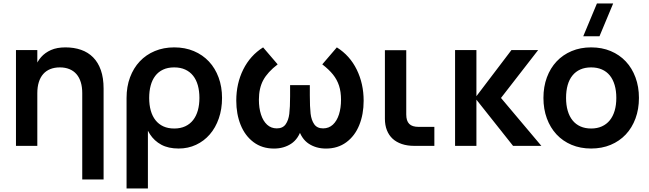

<svg xmlns="http://www.w3.org/2000/svg" viewBox="-20 -822 3660 1082"><path d="M443.5 -297.2Q443.5 -332 435.2 -358.9Q426.9 -385.8 410.9 -404.2Q394.9 -422.7 371.4 -432.4Q347.8 -442.2 317.3 -442.2Q286.9 -442.2 263.3 -432.6Q239.7 -423.1 223.5 -404.7Q207.2 -386.2 198.8 -359.1Q190.3 -332 190.3 -297.2L163.7 -382.4Q167.8 -414.4 179.1 -445.2Q190.4 -476.1 212 -500.5Q233.6 -525 267.1 -540Q300.6 -555 349 -555Q397.2 -555 436.8 -541.2Q476.5 -527.4 504.8 -498.8Q533.2 -470.1 548.5 -426.3Q563.8 -382.6 563.8 -322.7V189.5H443.5ZM70 0V-540H190.3V0Z M693.2 240V-270.2H813.5V240ZM961.8 -97.8Q997.4 -97.8 1024.2 -110.4Q1050.9 -122.9 1068.6 -145.8Q1086.3 -168.7 1095.1 -200.3Q1103.8 -231.9 1103.8 -270.2Q1103.8 -309.3 1094.9 -341.2Q1085.9 -373 1068.2 -395.3Q1050.4 -417.7 1023.9 -429.9Q997.3 -442.2 961.8 -442.2Q925.3 -442.2 898.8 -429.6Q872.2 -417.1 855 -394.4Q837.7 -371.8 829.2 -340.2Q820.7 -308.7 820.7 -270.2Q820.7 -230.6 829.7 -198.7Q838.7 -166.8 856.5 -144.4Q874.2 -122 900.5 -109.9Q926.8 -97.8 961.8 -97.8ZM778.6 -270.2H693.2Q693.2 -333.8 712.8 -386.2Q732.4 -438.7 767.7 -476.1Q802.9 -513.6 852.5 -534.3Q902 -555 961.8 -555Q1022.8 -555 1072.5 -534Q1122.2 -513 1157.5 -475.3Q1192.7 -437.6 1212 -385.1Q1231.3 -332.7 1231.3 -270.2Q1231.3 -207 1213 -154.5Q1194.7 -101.9 1162.1 -64.4Q1129.6 -26.9 1084.8 -6Q1040.1 15 986.8 15Q928.9 15 889.2 -6.4Q849.5 -27.8 824.8 -65.8Q800.1 -103.8 789.3 -156.1Q778.6 -208.4 778.6 -270.2Z M1524 15.2Q1456.9 15.2 1408.8 -20.9Q1360.8 -56.9 1336.1 -118.2Q1311.5 -179.4 1311.5 -255Q1311.5 -351.3 1350.8 -430.4Q1390.2 -509.4 1462.7 -555L1544.7 -459.3Q1488.1 -415.8 1463.5 -370.3Q1439 -324.8 1439 -259.8Q1439 -213.2 1450.8 -176.7Q1462.5 -140.2 1485.2 -119.3Q1507.9 -98.5 1540 -98.5Q1573.5 -98.5 1589.7 -121.5Q1605.9 -144.4 1610.3 -180.6Q1614.8 -216.8 1614.8 -280.8V-285.2V-342.3H1726V-285.2Q1726 -218.8 1730.3 -181.8Q1734.7 -144.8 1750.9 -121.7Q1767.2 -98.5 1800.8 -98.5Q1833.4 -98.5 1856.2 -119.8Q1878.9 -141.2 1890.4 -177.7Q1901.8 -214.2 1901.8 -259.8Q1901.8 -304.9 1890.6 -339.2Q1879.3 -373.6 1856.5 -402Q1833.6 -430.5 1796.2 -459.3L1878.2 -555Q1951.7 -508.9 1990.5 -429.5Q2029.3 -350 2029.3 -254.2Q2029.3 -178.1 2004.5 -116.8Q1979.6 -55.6 1931.5 -20.2Q1883.4 15.2 1817 15.2Q1761.7 15.2 1720.1 -12Q1678.6 -39.1 1661.2 -99H1679.7Q1662.2 -39.1 1620.7 -12Q1579.2 15.2 1524 15.2Z M2427.8 -107H2339.2Q2321.1 -107 2307.9 -111.2Q2294.7 -115.3 2286.2 -123.9Q2277.7 -132.4 2273.5 -145.7Q2269.4 -158.9 2269.4 -177.2V-539.2H2149.1V-162.7V-152.6Q2149.1 -116.8 2160.3 -88.2Q2171.5 -59.7 2192.6 -40.2Q2213.8 -20.8 2244.6 -10.4Q2275.4 0 2314.2 0H2324.2H2427.8Z M2657.2 -269.9 2871.3 0H3030.8L2803.3 -270L3012.8 -540H2862.3ZM2544.5 0H2664.8V-540H2544.5Z M3358.3 -617.5H3266.8L3344 -802.5H3435.5ZM3311.2 15Q3371.9 15 3421.5 -5.8Q3471 -26.5 3506.5 -64.2Q3541.9 -101.9 3561.3 -154.5Q3580.7 -207 3580.7 -270.2Q3580.7 -333.1 3561.3 -385.5Q3542 -438 3506.6 -475.7Q3471.2 -513.4 3421.6 -534.2Q3372.1 -555 3311.2 -555Q3250.9 -555 3201.4 -534.1Q3151.8 -513.2 3116.6 -475.7Q3081.3 -438.2 3061.9 -385.8Q3042.5 -333.3 3042.5 -270.2Q3042.5 -207.2 3061.8 -154.7Q3081.2 -102.2 3116.4 -64.4Q3151.7 -26.6 3201.2 -5.8Q3250.8 15 3311.2 15ZM3311.2 -97.8Q3277.4 -97.8 3251.1 -109.5Q3224.8 -121.2 3206.8 -143.4Q3188.8 -165.6 3179.4 -197.7Q3170 -229.8 3170 -270.2Q3170 -310.8 3179.1 -342.7Q3188.2 -374.7 3206.2 -396.7Q3224.1 -418.8 3250.4 -430.5Q3276.8 -442.2 3311.2 -442.2Q3345.4 -442.2 3372 -430.5Q3398.5 -418.9 3416.5 -396.8Q3434.4 -374.7 3443.8 -342.6Q3453.2 -310.6 3453.2 -270.2Q3453.2 -229.8 3443.8 -198Q3434.4 -166.2 3416.3 -143.9Q3398.2 -121.7 3371.8 -109.8Q3345.5 -97.8 3311.2 -97.8Z"/></svg>

Font: Vela Sans GX ExtLt
Style: Regular
Weight: 200
Designer: Principal design: Mikhail Sharanda - project Manrope.
Design modification: Ravid Balaliev
Foundry: Mikhail Sharanda
Version: Version 1.001